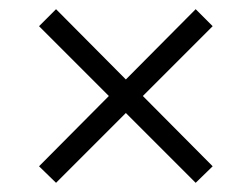

<svg xmlns="http://www.w3.org/2000/svg" viewBox="-20 -534 525 418"><path d="M102 -136 254 -288 406 -136 443 -172 291 -325 443 -477 406 -514 254 -361 102 -514 65 -477 217 -325 65 -172Z"/></svg>

Font: Fixel Display 20240404 Light
Style: Italic
Weight: 300
Italic angle: -10°
Designer: AlfaBravo + MacPaw
Foundry: Kyrylo Tkachov, Marchela Mozhyna, Serhii Makarenko, Maria Weinstein, Zakhar Kryvoshyya
Version: Version 1.211;Glyphs 3.2 (3225)